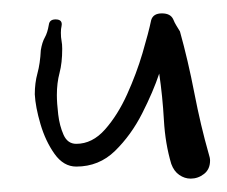

<svg xmlns="http://www.w3.org/2000/svg" viewBox="-20 -317 339 287"><path d="M265 -50Q256 -50 248 -55.5Q240 -61 236 -72Q227 -102 225 -137.5Q223 -173 218 -207Q209 -180 192.5 -147.5Q176 -115 152 -91.5Q128 -68 94 -68Q75 -68 61.5 -87Q48 -106 40.5 -131.5Q33 -157 32 -176Q32 -193 36 -207.5Q40 -222 41 -242Q43 -254 47 -261Q51 -268 53 -280Q54 -288 63 -288Q74 -288 72 -278Q71 -274 71 -268Q71 -261 72 -256Q73 -251 73 -244Q73 -223 69 -208Q65 -193 65 -175Q65 -163 67 -146Q69 -129 75 -115.5Q81 -102 94 -102Q118 -102 137 -123.5Q156 -145 170 -176Q184 -207 193 -237.5Q202 -268 206 -287Q209 -297 222 -297Q235 -297 239 -288Q241 -283 243.5 -279Q246 -275 249 -270Q261 -227 270.5 -178Q280 -129 292 -87Q293 -84 293.5 -81.5Q294 -79 294 -77Q294 -64 285 -57Q276 -50 265 -50Z"/></svg>

Font: Ruge Boogie
Style: Regular
Weight: 400
Designer: Robert E. Leuschke
Foundry: Robert E. Leuschke
Version: Version 1.010; ttfautohint (v1.8.3)